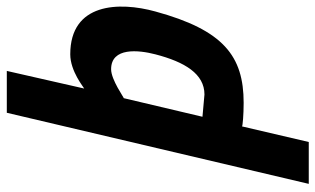

<svg xmlns="http://www.w3.org/2000/svg" viewBox="-206 -536 949 578"><g transform="rotate(-90 269.0 -247.5)"><path d="M262 -350C262 -348 317 -388 349 -388C416 -388 407 -305 394 -255C371 -166 335 -107 273 -107L206 -113L262 -350ZM394 -511C343 -511 294 -470 291 -469L344 -702H218L4 207H130L177 6C177 8 213 11 248 11C389 11 467 -50 523 -255C553 -364 549 -511 394 -511Z"/></g></svg>

Font: RazerF5
Style: Bold Italic
Weight: 700
Foundry: Razer Inc.
Version: Version 2